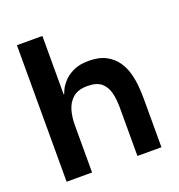

<svg xmlns="http://www.w3.org/2000/svg" viewBox="-107 -654 694 744"><g transform="rotate(-20 239.5 -281.5)"><path d="M43 0V-563H148V-322H150Q151 -325 157 -338.5Q163 -352 178 -369Q193 -386 218.5 -398.5Q244 -411 283 -411Q326 -411 354 -396Q382 -381 398.5 -357Q415 -333 422.5 -304.5Q430 -276 432 -248.5Q434 -221 434 -199V0H335V-200Q335 -233 328.5 -260Q322 -287 303 -304Q284 -321 245 -321Q206 -321 185 -302.5Q164 -284 156 -256Q148 -228 148 -196V0Z"/></g></svg>

Font: Darker Grotesque
Style: Bold
Weight: 700
Designer: Gabriel Lam
Foundry: TypeRant
Version: Version 1.000;gftools[0.9.28]